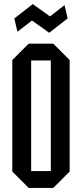

<svg xmlns="http://www.w3.org/2000/svg" viewBox="-20 -915 400 937"><path d="M40 -78V-622L120 -702H240L320 -622V-78L240 2H120ZM132 -620V-80H228V-620ZM65 -760 50 -825 140 -895 224 -835 295 -890 310 -825 220 -755 136 -815Z"/></svg>

Font: Tektur Condensed
Style: Regular
Weight: 400
Width: 3
Designer: Adam Jagosz
Foundry: Adam Jagosz
Version: Version 1.005;gftools[0.9.30]